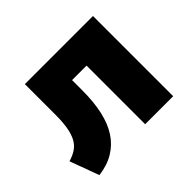

<svg xmlns="http://www.w3.org/2000/svg" viewBox="-122 -662 843 843"><g transform="rotate(-45 299.0 -241.0)"><path d="M64 16 14 -120Q42 -128 61.5 -141.5Q81 -155 92.5 -177Q104 -199 109.5 -231Q115 -263 115 -306V-498H538V0H364V-364H274V-300Q274 -228 261.5 -172.5Q249 -117 223.5 -78Q198 -39 158.5 -15Q119 9 64 16Z"/></g></svg>

Font: Nunito Sans 10pt SemiCondensed Black
Style: Regular
Weight: 900
Width: 4
Designer: Vernon Adams
Foundry: Vernon Adams
Version: Version 3.101;gftools[0.9.27]